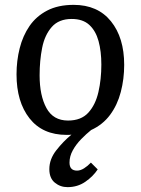

<svg xmlns="http://www.w3.org/2000/svg" viewBox="-20 -541 579 790"><path d="M258 229Q228 229 205.5 210.5Q183 192 183 155Q183 114 211.5 77.5Q240 41 274 13Q269 14 264 14Q259 14 254 14Q155 14 101.5 -54Q48 -122 48 -235Q48 -291 61 -342.5Q74 -394 101.5 -434Q129 -474 174 -497.5Q219 -521 283 -521Q382 -521 436.5 -453.5Q491 -386 491 -274Q491 -216 477 -162.5Q463 -109 433 -68.5Q403 -28 355 -6Q335 10 314 31.5Q293 53 279.5 77.5Q266 102 266 128Q266 161 297 161Q311 161 326 151.5Q341 142 354 128L382 156Q363 185 331 207Q299 229 258 229ZM260 -45Q314 -45 343.5 -77.5Q373 -110 385 -162.5Q397 -215 397 -275Q397 -330 385.5 -372Q374 -414 347.5 -438.5Q321 -463 275 -463Q222 -463 193 -430Q164 -397 153.5 -344.5Q143 -292 143 -231Q143 -148 171 -96.5Q199 -45 260 -45Z"/></svg>

Font: Literata 12pt
Style: Italic
Weight: 400
Italic angle: -2°
Designer: Latin by Veronika Burian and Jose Scaglione. Greek by Irene Vlachou. Cyrillic by Vera Evstafieva
Foundry: TypeTogether
Version: Version 3.002